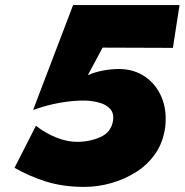

<svg xmlns="http://www.w3.org/2000/svg" viewBox="-20 -720 725 754"><path d="M629 -222Q621 -162 591 -118Q561 -74 515.5 -45Q470 -16 417 -1Q364 14 312 14Q227 14 159.5 -7.5Q92 -29 37 -61L121 -226Q160 -196 202 -179.5Q244 -163 282 -163Q333 -163 375 -182Q417 -201 424 -247Q428 -276 412 -293Q396 -310 369.5 -317Q343 -324 316 -325Q270 -326 216 -316.5Q162 -307 110 -288L267 -700H685L659 -532L383 -533L325 -425Q382 -449 450 -449Q508 -448 551 -418Q594 -388 615 -337Q636 -286 629 -222Z"/></svg>

Font: Jost* Heavy
Style: Italic
Weight: 800
Italic angle: -10°
Version: Version 3.7